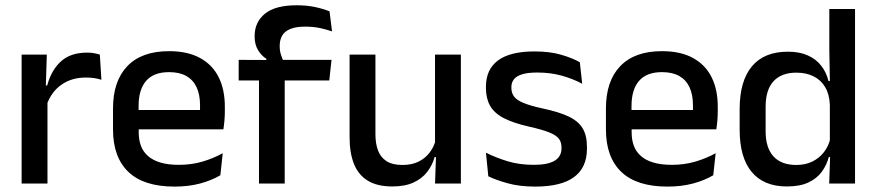

<svg xmlns="http://www.w3.org/2000/svg" viewBox="-20 -696 3324 728"><path d="M156 -295.5 135 -372H159Q174.5 -430 211 -463.2Q247.5 -496.5 310.5 -496.5Q325.5 -496.5 337.2 -494.2Q349 -492 358.5 -489L364.5 -393.5Q352.5 -397.5 337.5 -399.8Q322.5 -402 305 -402Q251.5 -402 212.5 -374.5Q173.5 -347 156 -295.5ZM160 0H62V-489H157.5L153 -346.5L160 -339.5Z M642 11.5Q525 11.5 466.8 -44.2Q408.5 -100 408.5 -205V-285Q408.5 -388.5 462.8 -445.2Q517 -502 621 -502Q691.5 -502 738.5 -476.2Q785.5 -450.5 809 -403.5Q832.5 -356.5 832.5 -292V-273.5Q832.5 -256.5 831 -239Q829.5 -221.5 827 -205.5H737Q738 -231.5 738.2 -254.5Q738.5 -277.5 738.5 -296.5Q738.5 -337 725.5 -365Q712.5 -393 686.5 -407.8Q660.5 -422.5 621 -422.5Q562.5 -422.5 534 -389.2Q505.5 -356 505.5 -294.5V-248.5L506 -237V-193.5Q506 -166 514.2 -143.5Q522.5 -121 540.8 -104.8Q559 -88.5 588 -79.8Q617 -71 658.5 -71Q705.5 -71 746.8 -83Q788 -95 824.5 -115L815.5 -31.5Q782.5 -12 738.8 -0.2Q695 11.5 642 11.5ZM807 -205.5H460.5V-279H807Z M1105 -676Q1143 -676 1173.8 -669.5Q1204.5 -663 1229.5 -653L1239 -577Q1215.5 -585 1191.2 -590Q1167 -595 1137 -595Q1101.5 -595 1080.2 -586Q1059 -577 1049.8 -560.8Q1040.5 -544.5 1040.5 -522V-520Q1040.5 -504 1045 -489.5Q1049.5 -475 1055 -463.5L990 -461.5V-473Q971.5 -484.5 958.5 -505.8Q945.5 -527 945.5 -557V-559.5Q945.5 -612 984.5 -644Q1023.5 -676 1105 -676ZM1059.5 0H962V-440.5H1059.5ZM1228.5 -391H885V-469L999.5 -468.5L1039.5 -469H1237Z M1305.5 -489H1403.5V-187Q1403.5 -152 1413.2 -125.8Q1423 -99.5 1445.5 -85Q1468 -70.5 1506 -70.5Q1542 -70.5 1567.8 -83.5Q1593.5 -96.5 1610 -118.8Q1626.5 -141 1633 -168.5L1649 -100.5H1628Q1619.5 -70 1600 -44.5Q1580.5 -19 1548 -4Q1515.5 11 1467.5 11Q1410.5 11 1374.8 -10.8Q1339 -32.5 1322.2 -74.2Q1305.5 -116 1305.5 -176ZM1629.5 -489H1727.5V0H1629.5L1633.5 -114.5L1629.5 -120.5Z M2009.5 11.5Q1950.5 11.5 1906 -0.8Q1861.5 -13 1831.5 -27.5L1822.5 -117Q1859.5 -98.5 1904 -84.8Q1948.5 -71 2004 -71Q2057.5 -71 2083.2 -86.8Q2109 -102.5 2109 -133.5V-137.5Q2109 -157.5 2098.5 -170.8Q2088 -184 2061.2 -194.5Q2034.5 -205 1985.5 -216Q1924 -230 1888.5 -249Q1853 -268 1837.8 -295.8Q1822.5 -323.5 1822.5 -362.5V-367Q1822.5 -433 1868.5 -467Q1914.5 -501 2006.5 -501Q2064.5 -501 2107.5 -488.5Q2150.5 -476 2178.5 -460L2187.5 -378.5Q2154 -396.5 2111.2 -408.8Q2068.5 -421 2016.5 -421Q1981 -421 1959.5 -414.2Q1938 -407.5 1928.5 -395.2Q1919 -383 1919 -366V-362.5Q1919 -344 1929 -330.2Q1939 -316.5 1964.8 -305.8Q1990.5 -295 2036.5 -285Q2098.5 -272 2135.5 -254.5Q2172.5 -237 2189 -209.8Q2205.5 -182.5 2205.5 -139.5V-132Q2205.5 -60.5 2156.5 -24.5Q2107.5 11.5 2009.5 11.5Z M2511 11.5Q2394 11.5 2335.8 -44.2Q2277.5 -100 2277.5 -205V-285Q2277.5 -388.5 2331.8 -445.2Q2386 -502 2490 -502Q2560.5 -502 2607.5 -476.2Q2654.5 -450.5 2678 -403.5Q2701.5 -356.5 2701.5 -292V-273.5Q2701.5 -256.5 2700 -239Q2698.5 -221.5 2696 -205.5H2606Q2607 -231.5 2607.2 -254.5Q2607.5 -277.5 2607.5 -296.5Q2607.5 -337 2594.5 -365Q2581.5 -393 2555.5 -407.8Q2529.5 -422.5 2490 -422.5Q2431.5 -422.5 2403 -389.2Q2374.5 -356 2374.5 -294.5V-248.5L2375 -237V-193.5Q2375 -166 2383.2 -143.5Q2391.5 -121 2409.8 -104.8Q2428 -88.5 2457 -79.8Q2486 -71 2527.5 -71Q2574.5 -71 2615.8 -83Q2657 -95 2693.5 -115L2684.5 -31.5Q2651.5 -12 2607.8 -0.2Q2564 11.5 2511 11.5ZM2676 -205.5H2329.5V-279H2676Z M2963.5 11Q2876 11 2830.2 -44Q2784.5 -99 2784.5 -204.5V-282Q2784.5 -388.5 2830.8 -444.2Q2877 -500 2967.5 -500Q3011 -500 3042.2 -486.2Q3073.5 -472.5 3093.2 -447.5Q3113 -422.5 3121.5 -388.5H3154L3126.5 -298Q3125 -338 3109 -365.2Q3093 -392.5 3065 -406.5Q3037 -420.5 2999.5 -420.5Q2943 -420.5 2913 -388Q2883 -355.5 2883 -291.5V-198Q2883 -135.5 2912.8 -103Q2942.5 -70.5 2999.5 -70.5Q3034 -70.5 3060.2 -83.5Q3086.5 -96.5 3104 -119Q3121.5 -141.5 3128 -169.5L3151 -100.5H3122.5Q3114.5 -70 3095.8 -44.5Q3077 -19 3045 -4Q3013 11 2963.5 11ZM3222 0H3124L3128 -114.5L3126.5 -145.5V-348.5L3127 -367.5L3124.5 -506V-662H3222Z"/></svg>

Font: Anek Devanagari Medium Medium
Style: Regular
Weight: 500
Version: Version 1.003